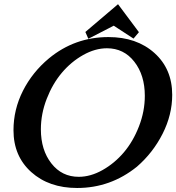

<svg xmlns="http://www.w3.org/2000/svg" viewBox="-20 -916 861 938"><path d="M509.8 -734.9Q647.9 -734.9 734.6 -657Q821.3 -579.1 821.3 -452.6Q821.3 -355 774.2 -262.2Q727.1 -169.4 648.9 -101.6Q520 2.4 356.9 2.4Q219.2 2.4 132.6 -75.4Q45.9 -153.3 45.9 -279.8Q45.9 -380.9 92 -472.2Q138.2 -563.5 219.2 -630.9Q345.2 -734.9 509.8 -734.9ZM502.4 -680.2Q444.8 -680.2 386.2 -647.2Q327.6 -614.3 282.2 -560.5Q236.8 -506.8 208.3 -433.3Q179.7 -359.9 179.7 -284.2Q179.7 -183.1 231 -117.7Q282.2 -52.2 364.7 -52.2Q422.4 -52.2 481 -85.2Q539.6 -118.2 585 -171.6Q630.4 -225.1 658.9 -298.6Q687.5 -372.1 687.5 -447.8Q687.5 -548.8 636.2 -614.5Q585 -680.2 502.4 -680.2ZM397 -759.8 556.6 -895.5 658.7 -758.8 632.3 -727.5 535.6 -790.5Q465.3 -754.9 411.6 -726.6Z"/></svg>

Font: Flanker
Style: Bold Italic
Weight: 700
Italic angle: -12°
Designer: Flanker
Version: Version 2.000